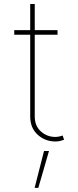

<svg xmlns="http://www.w3.org/2000/svg" viewBox="-20 -696 388 958"><path d="M267 -545.5V-522.7H153.4V-115.1Q153.4 -67.5 184.1 -40.1Q214.8 -12.8 255.7 -12.8Q273.4 -12.8 292.6 -19.9L299.7 1.4Q289.1 5.3 278.8 7.6Q268.5 9.9 255.7 9.9Q205.3 9.9 168 -23.8Q130.7 -57.5 130.7 -115.1V-522.7H51.1V-545.5H130.7V-676.1H153.4V-545.5ZM152.7 241.5 199.6 57.5H224.4L171.2 241.5Z"/></svg>

Font: Inter Thin BETA
Style: Regular
Weight: 100
Designer: Rasmus Andersson
Foundry: rsms
Version: Version 3.011;git-f93a4a705